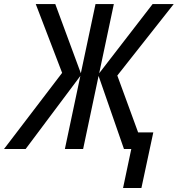

<svg xmlns="http://www.w3.org/2000/svg" viewBox="-79 -734 876 946"><path d="M527.3 192.4 567.9 0H531.7L406.7 -359.9L330.6 0H240.7L316.9 -359.9L47.4 0H-59.1L227.1 -375L97.2 -713.9H193.4L319.3 -373L391.6 -713.9H481.9L409.7 -373L672.9 -713.9H776.9L499 -361.8L601.6 -81.5H676.3L617.7 192.4Z"/></svg>

Font: Open Sans SemiCondensed Medium
Style: Italic
Weight: 500
Width: 4
Italic angle: -12°
Designer: Monotype Design Team
Foundry: Monotype Imaging Inc.
Version: Version 3.000